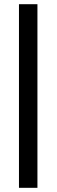

<svg xmlns="http://www.w3.org/2000/svg" viewBox="-20 -772 269 914"><path d="M158.2 122.1H70.3V-752H158.2Z"/></svg>

Font: Kumbh Sans Medium
Style: Regular
Weight: 500
Version: Version 1.005